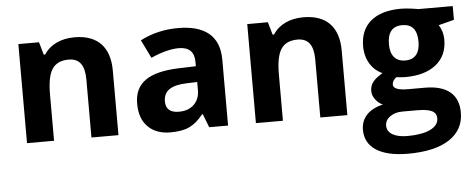

<svg xmlns="http://www.w3.org/2000/svg" viewBox="-52 -685 2586 1054"><g transform="rotate(-5 1241.5 -158.5)"><path d="M582 -356C582 -485.4 515.1 -556.2 388.2 -556.2C314 -556.2 253.4 -528.8 220.2 -476.1H211.9L191.9 -545.9H78.1V0H227.1V-256.8C227.1 -321.3 236.3 -367.7 254.9 -395.5C273.4 -423.3 303.7 -437 345.2 -437C406.2 -437 433.1 -397.5 433.1 -318.8V0H582Z M1186 0V-363.8C1186 -494.1 1105.5 -557.1 959 -557.1C882.3 -557.1 813 -540.5 750 -507.8L799.3 -407.2C858.4 -433.6 909.7 -446.8 953.1 -446.8C1009.8 -446.8 1038.1 -418.9 1038.1 -363.8V-339.8L943.4 -336.9C779.8 -331.1 699.2 -278.8 699.2 -163.1C699.2 -107.9 714.4 -64.9 744.6 -35.2C774.4 -5.4 815.9 9.8 868.2 9.8C910.6 9.8 945.3 3.9 972.2 -8.8C998.5 -21 1024.4 -42.5 1049.3 -74.2H1053.2L1082 0ZM1038.1 -208C1038.1 -175.3 1027.8 -148.9 1007.3 -128.9C986.3 -108.9 959 -99.1 924.3 -99.1C876 -99.1 852.1 -120.1 852.1 -162.1C852.1 -220.7 894 -248.5 980.5 -251L1038.1 -252.9Z M1843.3 -356C1843.3 -485.4 1776.4 -556.2 1649.4 -556.2C1575.2 -556.2 1514.6 -528.8 1481.4 -476.1H1473.1L1453.1 -545.9H1339.4V0H1488.3V-256.8C1488.3 -321.3 1497.6 -367.7 1516.1 -395.5C1534.7 -423.3 1564.9 -437 1606.4 -437C1667.5 -437 1694.3 -397.5 1694.3 -318.8V0H1843.3Z M2281.2 -545.9C2275.4 -547.4 2262.2 -549.3 2241.2 -552.2C2220.2 -554.7 2201.7 -556.2 2186.5 -556.2C2042.5 -556.2 1962.4 -488.3 1962.4 -369.1C1962.4 -294.9 1998.5 -237.8 2055.7 -212.9C2010.3 -186 1985.4 -161.6 1985.4 -120.1C1985.4 -103.5 1991.2 -87.9 2002.4 -73.2C2013.7 -58.1 2027.3 -47.4 2042.5 -41C1962.9 -22 1921.4 22.9 1921.4 88.9C1921.4 184.6 2003.9 240.2 2156.2 240.2C2255.9 240.2 2332.5 222.7 2385.7 187.5C2439 152.3 2465.3 103 2465.3 39.1C2465.3 -60.5 2400.9 -112.8 2281.2 -112.8H2188.5C2133.8 -112.8 2106.4 -123.5 2106.4 -145C2106.4 -159.2 2114.3 -172.4 2129.4 -184.1L2151.4 -181.6L2178.2 -180.2C2251 -180.2 2307.6 -196.8 2348.6 -229.5C2389.2 -262.2 2409.7 -307.6 2409.7 -366.2C2409.7 -396.5 2401.9 -423.8 2386.2 -448.2L2471.7 -470.2V-545.9ZM2050.3 77.1C2050.3 56.2 2059.6 39.1 2078.1 26.4C2096.2 13.2 2119.1 6.8 2146.5 6.8H2223.6C2298.3 6.8 2333.5 20 2333.5 61C2333.5 111.8 2269.5 143.1 2162.6 143.1C2091.8 143.1 2050.3 118.2 2050.3 77.1ZM2104.5 -367.2C2104.5 -433.1 2131.8 -465.8 2186.5 -465.8C2240.7 -465.8 2267.6 -433.1 2267.6 -367.2C2267.6 -308.1 2242.7 -271 2186.5 -271C2131.3 -271 2104.5 -308.1 2104.5 -367.2Z"/></g></svg>

Font: Sahel
Style: Bold
Weight: 700
Foundry: Saber Rastikerdar (saber.rastikerdar@gmail.com)
Version: Version 3.4.0